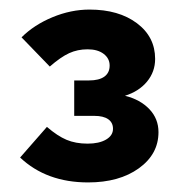

<svg xmlns="http://www.w3.org/2000/svg" viewBox="-20 -726 375 401"><path d="M164 -345Q77 -345 22 -397L78 -461Q100 -442 119 -434Q138 -426 163 -426Q187 -426 201.5 -434.5Q216 -443 216 -457Q216 -470 206 -477Q196 -484 177 -484H135V-558H166Q187 -558 198 -566Q209 -574 209 -589Q209 -604 196.5 -613.5Q184 -623 163 -623Q142 -623 124.5 -615Q107 -607 84 -587L25 -648Q51 -674 89.5 -690Q128 -706 167 -706Q228 -706 266 -677.5Q304 -649 304 -603Q304 -576 287 -555.5Q270 -535 241 -526Q273 -518 292 -498Q311 -478 311 -450Q311 -404 270 -374.5Q229 -345 164 -345Z"/></svg>

Font: Red Hat Text
Style: Bold
Weight: 700
Designer: Pentagram, MCKL
Foundry: MCKL
Version: Version 1.030